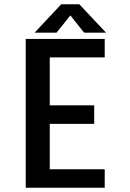

<svg xmlns="http://www.w3.org/2000/svg" viewBox="-20 -883 610 903"><path d="M478.5 -729.5H375.5L311 -810.5L246 -729.5H143L268 -863H353ZM472.5 -613H214V-387.5H423V-300.5H214V-87H472.5V0H101V-700H472.5Z"/></svg>

Font: League Mono Narrow Medium
Style: Regular
Weight: 500
Width: 3
Designer: Tyler Finck
Foundry: The League of Moveable Type / Tyler Finck
Version: Version 2.210